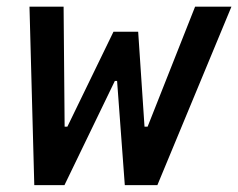

<svg xmlns="http://www.w3.org/2000/svg" viewBox="-20 -540 695 560"><path d="M66 -520.5 80 0H168L315 -304H321.5L344 0H439L655 -520.5H549L410.5 -170.5H401.5L383 -447.5H311L176.5 -170.5H168.5L165.5 -520.5Z"/></svg>

Font: Monaspace Neon Medium
Style: Italic
Weight: 500
Italic angle: -11°
Designer: Riley Cran & the Lettermatic Team
Foundry: Lettermatic
Version: Version 1.200 (Monaspace Neon)